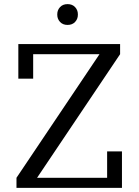

<svg xmlns="http://www.w3.org/2000/svg" viewBox="-20 -912 677 932"><path d="M60 -49 463 -649H141V-530H69V-698H563V-649L160 -49H500V-177H572V0H60ZM308 -791Q285 -791 271.5 -805.5Q258 -820 258 -840V-843Q258 -863 271.5 -877.5Q285 -892 308 -892Q331 -892 344.5 -877.5Q358 -863 358 -843V-840Q358 -820 344.5 -805.5Q331 -791 308 -791Z"/></svg>

Font: IBM Plex Serif
Style: Regular
Weight: 400
Designer: Mike Abbink, Paul van der Laan, Pieter van Rosmalen
Foundry: Bold Monday
Version: Version 3.001